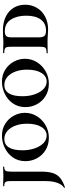

<svg xmlns="http://www.w3.org/2000/svg" viewBox="636 -1156 701 2014"><g transform="rotate(-90 987.0 -149.5)"><path d="M42 -456Q40 -456 40 -462Q40 -468 42 -468L86 -467Q124 -465 145 -465Q170 -465 204 -467L243 -468Q246 -468 246 -462Q246 -456 243 -456Q212 -456 202.5 -442Q193 -428 193 -385V-69Q193 7 178.5 52.5Q164 98 129.5 128Q95 158 29 181Q27 182 24.5 177Q22 172 25 171Q58 150 76 100Q94 50 94 -22V-387Q94 -417 90 -431Q86 -445 75 -450.5Q64 -456 42 -456Z M303 -234Q303 -310 342.5 -366Q382 -422 443.5 -451Q505 -480 570 -480Q641 -480 695.5 -445.5Q750 -411 780 -355.5Q810 -300 810 -239Q810 -172 775 -114.5Q740 -57 680 -22.5Q620 12 548 12Q477 12 421 -21.5Q365 -55 334 -111.5Q303 -168 303 -234ZM696 -218Q696 -284 676 -338Q656 -392 619.5 -423.5Q583 -455 535 -455Q477 -455 447 -407Q417 -359 417 -265Q417 -194 437.5 -135.5Q458 -77 493 -44Q528 -11 571 -11Q627 -11 661.5 -66Q696 -121 696 -218Z M870 -234Q870 -310 909.5 -366Q949 -422 1010.5 -451Q1072 -480 1137 -480Q1208 -480 1262.5 -445.5Q1317 -411 1347 -355.5Q1377 -300 1377 -239Q1377 -172 1342 -114.5Q1307 -57 1247 -22.5Q1187 12 1115 12Q1044 12 988 -21.5Q932 -55 901 -111.5Q870 -168 870 -234ZM1263 -218Q1263 -284 1243 -338Q1223 -392 1186.5 -423.5Q1150 -455 1102 -455Q1044 -455 1014 -407Q984 -359 984 -265Q984 -194 1004.5 -135.5Q1025 -77 1060 -44Q1095 -11 1138 -11Q1194 -11 1228.5 -66Q1263 -121 1263 -218Z M1623 1Q1611 0 1593 -1Q1575 -2 1552 -2L1487 -1Q1469 0 1437 0Q1435 0 1435 -6Q1435 -12 1437 -12Q1467 -12 1480.5 -17Q1494 -22 1498.5 -36.5Q1503 -51 1503 -81V-387Q1503 -417 1498.5 -431Q1494 -445 1480.5 -450.5Q1467 -456 1439 -456Q1436 -456 1436 -462Q1436 -468 1439 -468L1487 -467Q1527 -465 1552 -465Q1583 -465 1614 -468Q1654 -470 1674 -470Q1758 -470 1819 -440Q1880 -410 1912 -357Q1944 -304 1944 -237Q1944 -168 1911 -113Q1878 -58 1819 -27Q1760 4 1685 4Q1658 4 1623 1ZM1829 -226Q1829 -323 1788 -386.5Q1747 -450 1665 -450Q1631 -450 1616.5 -436Q1602 -422 1602 -385V-92Q1602 -51 1616.5 -34.5Q1631 -18 1674 -18Q1747 -18 1788 -72Q1829 -126 1829 -226Z"/></g></svg>

Font: Cormorant SC
Style: Bold
Weight: 700
Designer: Christian Thalmann (Catharsis Fonts)
Foundry: Catharsis Fonts
Version: Version 4.000